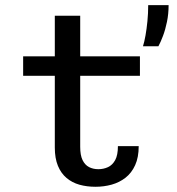

<svg xmlns="http://www.w3.org/2000/svg" viewBox="-20 -720 690 750"><path d="M194.1 -143.7V-658.5H293.3V-146.4Q293.3 -113.6 302.5 -94.6Q311.8 -75.6 327.8 -67.3Q343.9 -59.1 363.9 -59.1Q384.4 -59.1 401.8 -67.1Q419.3 -75.2 430 -94.7Q440.6 -114.2 440.6 -149.1H521.8Q521.8 -105.2 507.9 -74.8Q494.1 -44.4 470.3 -25.8Q446.5 -7.3 416.2 1.2Q385.9 9.6 352.8 9.6Q319.1 9.6 290.2 1.5Q261.4 -6.7 239.9 -24.9Q218.3 -43 206.2 -72.4Q194.1 -101.8 194.1 -143.7ZM70.4 -423.9V-500H526.6V-423.9ZM538.5 -539.3Q543.9 -556.4 548.4 -581.7Q552.9 -606.9 555.9 -637.4Q558.9 -667.9 558.9 -700H638.6Q638.6 -665.5 632.2 -634.7Q625.9 -603.9 616.6 -579.5Q607.4 -555.1 598.8 -539.3Z"/></svg>

Font: Trispace Thin
Style: Regular
Weight: 100
Designer: Tyler Finck
Foundry: Etcetera Type Company
Version: Version 1.210